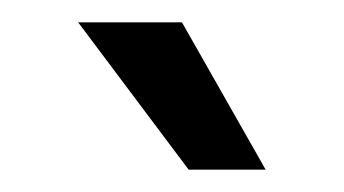

<svg xmlns="http://www.w3.org/2000/svg" viewBox="-20 -720 308 172"><path d="M143 -700H50L149 -568H218Z"/></svg>

Font: Space Cowgirl
Style: Regular
Weight: 400
Designer: Valery Marier
Foundry: Valery Marier
Version: Version 1.000;hotconv 1.0.109;makeotfexe 2.5.65596